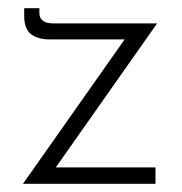

<svg xmlns="http://www.w3.org/2000/svg" viewBox="-20 -448 444 468"><path d="M99 -352Q73 -352 56 -364.5Q39 -377 39 -409V-428H76V-416Q76 -404 84.5 -397.5Q93 -391 110 -391H363L109 -30L99 -40H359V0H36L293 -365L303 -352Z"/></svg>

Font: Josefin Sans Thin Light
Style: Regular
Weight: 300
Version: Version 2.000